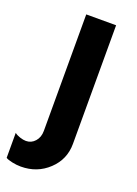

<svg xmlns="http://www.w3.org/2000/svg" viewBox="-183 -561 631 882"><g transform="rotate(20 132.0 -120.0)"><path d="M36.1 259.8Q15.1 259.8 -6.6 255.1Q-28.3 250.5 -38.1 244.1V122.1Q-27.8 130.4 -11.5 135.7Q4.9 141.1 18.1 141.1Q44.4 141.1 62.3 120.8Q80.1 100.6 80.1 69.8V-500H226.1V80.1Q226.1 155.8 170.9 207.8Q115.7 259.8 36.1 259.8Z"/></g></svg>

Font: Oakes Grotesk Bold
Style: Regular
Weight: 700
Designer: Samuel Oakes
Foundry: Samuel Oakes
Version: Version 1.000;PS 001.000;hotconv 1.0.88;makeotf.lib2.5.64775